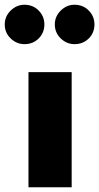

<svg xmlns="http://www.w3.org/2000/svg" viewBox="-70 -789 418 809"><path d="M232 0V-485H50V0ZM33 -603Q69 -603 93 -627Q117 -651 117 -686Q117 -720 93 -744.5Q69 -769 33 -769Q0 -769 -25 -744.5Q-50 -720 -50 -686Q-50 -651 -25 -627Q0 -603 33 -603ZM244 -603Q280 -603 304 -627Q328 -651 328 -686Q328 -720 304 -744.5Q280 -769 244 -769Q211 -769 186 -744.5Q161 -720 161 -686Q161 -651 186 -627Q211 -603 244 -603Z"/></svg>

Font: Catamaran Thin Black
Style: Regular
Weight: 900
Version: Version 2.000